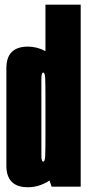

<svg xmlns="http://www.w3.org/2000/svg" viewBox="-20 -805 376 828"><path d="M202.5 0 193.5 -26.5Q149 2.5 100.5 2.5Q7.5 2.5 7.5 -90.5V-511Q7.5 -604 100.5 -604Q139.5 -604 176 -584.5V-785H328V0ZM176 -214.5V-387.5Q176 -445 174.8 -468.5Q173.5 -492 166.5 -492Q158.5 -492 158.5 -465.5V-134.5Q158.5 -108 166.5 -108Q173.5 -108 174.8 -131.5Q176 -155 176 -214.5Z"/></svg>

Font: Anybody UltraCondensed ExtraBold
Style: Regular
Weight: 800
Width: 1
Designer: Tyler Finck
Foundry: Etcetera Type Company
Version: Version 1.010; ttfautohint (v1.8.3) -l 8 -r 50 -G 200 -x 14 